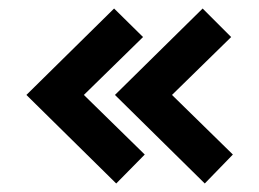

<svg xmlns="http://www.w3.org/2000/svg" viewBox="-20 -577 609 451"><path d="M42 -354 248 -557 316 -490 177 -354 320 -214 253 -146ZM250 -354 456 -557 523 -490 384 -354 527 -214 461 -146Z"/></svg>

Font: Exo
Style: DemiBold
Weight: 600
Designer: Natanael Gama
Version: Version 1.00